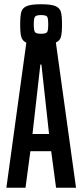

<svg xmlns="http://www.w3.org/2000/svg" viewBox="-20 -884 387 904"><path d="M338 0H244L221 -172H123L100 0H10L104 -683Q85 -692 80 -710.5Q75 -729 75 -769Q75 -810 80.5 -828.5Q86 -847 106.5 -855.5Q127 -864 173 -864Q220 -864 240.5 -855.5Q261 -847 266.5 -828.5Q272 -810 272 -769Q272 -729 267 -710.5Q262 -692 243 -684ZM139 -769Q139 -741 144.5 -733Q150 -725 173 -725Q197 -725 202 -733Q207 -741 207 -769Q207 -798 202 -805.5Q197 -813 173 -813Q150 -813 144.5 -805Q139 -797 139 -769ZM133 -253H211L175 -580H170Z"/></svg>

Font: Saira Ultra Condensed SemiBold
Style: Regular
Weight: 600
Width: 1
Designer: Hector Gatti with collaboration of the Omnibus-Type team
Foundry: Omnibus-Type
Version: Version 1.001; ttfautohint (v1.8)